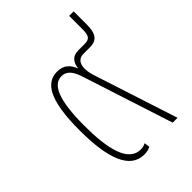

<svg xmlns="http://www.w3.org/2000/svg" viewBox="-181 -664 754 754"><g transform="rotate(-45 196.0 -287.0)"><path d="M168 10C180 10 192 8 203 2L200 -21C191 -16 182 -14 172 -14C102 -14 81 -110 81 -237C81 -383 109 -438 155 -438C184 -438 200 -417 213 -377L335 0H362L249 -348C229 -408 245 -439 278 -439H314C355 -439 369 -462 369 -512V-584H344V-515C344 -478 340 -463 309 -463H274C241 -463 227 -444 223 -413C211 -443 192 -463 156 -463C95 -463 55 -409 55 -237C55 -81 88 10 168 10Z"/></g></svg>

Font: Noto Sans Thai Cond Thin
Style: Regular
Weight: 100
Width: 3
Designer: Monotype Design Team
Foundry: Monotype Imaging Inc.
Version: Version 2.002